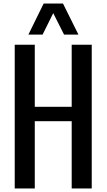

<svg xmlns="http://www.w3.org/2000/svg" viewBox="-20 -1062 601 1082"><path d="M63 0V-810H176V-460H384V-810H497V0H384V-379H176V0ZM140 -867 226 -1042H335L422 -867H341L280 -988L220 -867Z"/></svg>

Font: Oswald
Style: Regular
Weight: 400
Designer: Vernon Adams
Foundry: Vernon Adams
Version: Version 4.103; ttfautohint (v1.8.3)